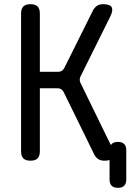

<svg xmlns="http://www.w3.org/2000/svg" viewBox="-20 -760 640 920"><path d="M126 10Q103 10 92 -1Q81 -12 81 -35V-695Q81 -718 92 -729Q103 -740 126 -740Q149 -740 160 -729Q171 -718 171 -695V-416H259Q269 -416 276 -420.5Q283 -425 288 -434L426 -711Q434 -725 445.5 -732.5Q457 -740 474 -740Q507 -740 515 -725.5Q523 -711 509 -682L367 -396Q362 -387 362 -378Q362 -369 367 -360L511 -65Q513 -68 515 -70Q525 -80 545 -80Q565 -80 575 -70Q585 -60 585 -40V100Q585 120 575 130Q565 140 545 140Q525 140 515 130Q505 120 505 100V7Q495 10 480 10Q463 10 451 2.5Q439 -5 431 -21L285 -319Q280 -328 273 -332.5Q266 -337 256 -337H171V-35Q171 -12 160 -1Q149 10 126 10Z"/></svg>

Font: Maple Mono NF
Style: Regular
Weight: 400
Monospace: yes
Designer: subframe7536
Version: Version 7.000